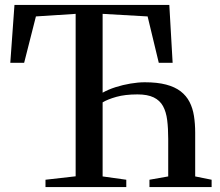

<svg xmlns="http://www.w3.org/2000/svg" viewBox="-20 -763 896 783"><path d="M165.5 0V-30L288.5 -44V-706.5L126.5 -696L78.5 -507H22L39 -743H670.5L684 -507H627.5L582 -696L398.5 -706.5V-385Q421.5 -398 451.2 -407.5Q481 -417 512.2 -422.2Q543.5 -427.5 570.5 -427.5Q621.5 -427.5 657.5 -418Q693.5 -408.5 716.8 -390.5Q740 -372.5 753 -347.2Q766 -322 771 -290.2Q776 -258.5 776 -222V-43.5L843 -30V0H589.5V-30L666 -43.5V-196.5Q666 -239.5 661.8 -273.2Q657.5 -307 644.8 -330.2Q632 -353.5 606.8 -365.8Q581.5 -378 540.5 -378Q490 -378 454.5 -368Q419 -358 398.5 -345.5V-43.5L495 -30V0Z"/></svg>

Font: Merriweather 96pt
Style: Regular
Weight: 400
Version: Version 2.100